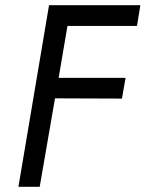

<svg xmlns="http://www.w3.org/2000/svg" viewBox="-20 -720 561 740"><path d="M169 -700H521L508 -620H240L206 -420H464L450 -340L192 -341L133 0H51Z"/></svg>

Font: Von Book
Style: Italic
Weight: 400
Version: Version 4.000; ttfautohint (v1.8.4.7-5d5b)